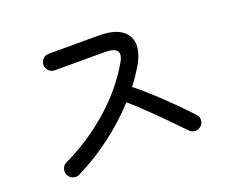

<svg xmlns="http://www.w3.org/2000/svg" viewBox="-108 -864 1216 1013"><g transform="rotate(-20 500.0 -357.5)"><path d="M179 -32Q162 -24 143.5 -30.5Q125 -37 117 -54Q109 -71 115 -89.5Q121 -108 138 -116Q284 -186 400.5 -289.5Q517 -393 587 -516Q631 -594 528 -594H246Q227 -594 213.5 -608Q200 -622 200 -641Q200 -660 213.5 -673.5Q227 -687 246 -687H528Q608 -687 650.5 -659Q693 -631 697.5 -582Q702 -533 666 -470Q652 -446 635.5 -421.5Q619 -397 600 -372Q648 -334 699 -286.5Q750 -239 795 -194Q840 -149 868 -118Q882 -105 882 -86Q882 -67 868 -53Q854 -40 835 -40Q816 -40 802 -54Q782 -74 752 -105.5Q722 -137 686 -172.5Q650 -208 613.5 -243Q577 -278 544 -306Q469 -224 375 -153Q281 -82 179 -32Z"/></g></svg>

Font: Zen Maru Gothic Medium
Style: Regular
Weight: 500
Designer: Yoshimichi Ohira
Foundry: Positype
Version: Version 1.001